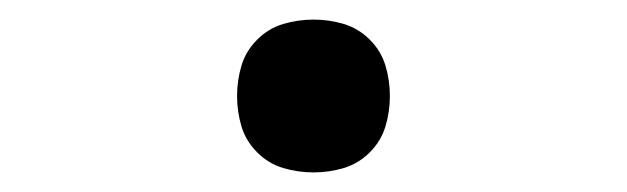

<svg xmlns="http://www.w3.org/2000/svg" viewBox="-20 -438 640 196"><path d="M300 -262Q284 -262 269 -266.5Q254 -271 242.5 -282.5Q231 -294 226.5 -309Q222 -324 222 -340Q222 -356 226.5 -371Q231 -386 242.5 -397.5Q254 -409 269 -413.5Q284 -418 300 -418Q316 -418 331 -413.5Q346 -409 357.5 -397.5Q369 -386 373.5 -371Q378 -356 378 -340Q378 -324 373.5 -309Q369 -294 357.5 -282.5Q346 -271 331 -266.5Q316 -262 300 -262Z"/></svg>

Font: Iosevka Plex Etoile
Style: Regular
Weight: 400
Designer: Belleve Invis
Foundry: Belleve Invis
Version: Version 25.1.1; ttfautohint (v1.8.4)